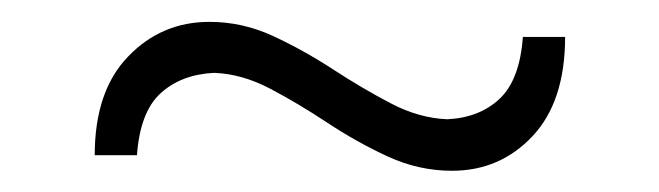

<svg xmlns="http://www.w3.org/2000/svg" viewBox="-20 -395 618 180"><path d="M403.8 -234.9Q448.7 -234.9 479.2 -267.3Q509.8 -299.8 509.8 -360.4H470.2Q467.3 -320.3 448.5 -302.5Q429.7 -284.7 399.4 -283.2Q373 -284.2 346.4 -298.1Q319.8 -312 292.5 -329.8Q265.1 -347.7 236.3 -361.1Q207.5 -374.5 176.3 -374.5Q131.3 -374.5 100.1 -342Q68.8 -309.6 68.8 -249.5H108.4Q111.3 -290 130.6 -307.6Q149.9 -325.2 180.7 -326.7Q207 -325.7 233.4 -311.8Q259.8 -297.9 287.1 -279.8Q314.5 -261.7 343.5 -248.3Q372.6 -234.9 403.8 -234.9Z"/></svg>

Font: Pinar-VF
Style: Regular
Weight: 300
Designer: Amin Abedi
Version: Version 3.0